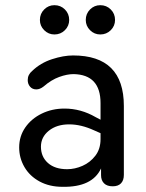

<svg xmlns="http://www.w3.org/2000/svg" viewBox="-20 -712 562 741"><path d="M54 -143Q54 -186 77.5 -220Q101 -254 141 -273.5Q181 -293 229 -293Q292 -293 349 -260L368 -250V-314Q368 -424 264 -426Q239 -426 208.5 -415Q178 -404 148 -378Q134 -367 120 -367Q105 -367 96 -377.5Q87 -388 87 -403Q87 -424 104 -438Q136 -469 180.5 -483.5Q225 -498 262 -498Q458 -498 458 -303V-37Q458 -16 447 -4.5Q436 7 415 7Q393 7 381.5 -4.5Q370 -16 370 -36V-62Q336 11 221 9Q171 9 133 -11.5Q95 -32 74.5 -67Q54 -102 54 -143ZM239 -59Q269 -59 298.5 -72Q328 -85 348 -111Q368 -137 368 -175V-198L343 -209Q293 -232 247 -232Q199 -232 168.5 -207.5Q138 -183 138 -146Q138 -107 165 -83Q192 -59 239 -59ZM134 -635Q134 -659 150.5 -675.5Q167 -692 190 -692Q214 -692 230.5 -675.5Q247 -659 247 -635Q247 -612 230.5 -595.5Q214 -579 190 -579Q167 -579 150.5 -595.5Q134 -612 134 -635ZM311 -635Q311 -659 327.5 -675.5Q344 -692 367 -692Q391 -692 407.5 -675.5Q424 -659 424 -635Q424 -612 407.5 -595.5Q391 -579 367 -579Q344 -579 327.5 -595.5Q311 -612 311 -635Z"/></svg>

Font: SN Pro
Style: Regular
Weight: 400
Designer: Tobias Whetton
Foundry: Supernotes
Version: Version 1.003